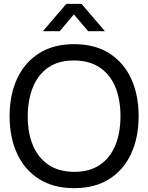

<svg xmlns="http://www.w3.org/2000/svg" viewBox="-20 -965 772 1000"><path d="M203.5 -802.5 325.5 -945H404.5L526.5 -802.5H439L365 -890L291 -802.5ZM366 15Q258.5 15 183.5 -32.5Q108.5 -80 69.2 -164.5Q30 -249 30 -360Q30 -471 69.2 -555.5Q108.5 -640 183.5 -687.5Q258.5 -735 366 -735Q474 -735 549 -687.5Q624 -640 663 -555.5Q702 -471 702 -360Q702 -249 663 -164.5Q624 -80 549 -32.5Q474 15 366 15ZM366 -70Q367 -70 368 -70Q447 -70 500.5 -106.5Q554 -143 580.8 -208.5Q607.5 -274 607.5 -360Q607.5 -446.5 580.8 -511.5Q554 -576.5 500.2 -613Q446.5 -649.5 366 -650Q365 -650 364 -650Q285 -650 232 -613.8Q179 -577.5 152 -512Q125 -446.5 124.5 -360Q124.5 -358.5 124.5 -357Q124.5 -273 151.2 -208.5Q178 -144 231.8 -107.2Q285.5 -70.5 366 -70Z"/></svg>

Font: Cns Manrope Med
Style: Regular
Weight: 500
Designer: Mikhail Sharanda
Foundry: Mikhail Sharanda
Version: Version 4.504